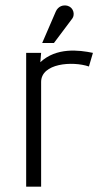

<svg xmlns="http://www.w3.org/2000/svg" viewBox="-20 -699 401 719"><path d="M134 0V-392C134 -462 251 -471 313 -450L328 -501C275 -512 191 -522 131 -466L134 -501H78V0ZM182 -538 251 -630C261 -644 256 -670 234 -677C217 -682 198 -676 189 -656L138 -538Z"/></svg>

Font: Advent Pro
Style: Regular
Weight: 400
Designer: Andreas Kalpakidis
Foundry: Andreas Kalpakidis
Version: Version 2.002 2008